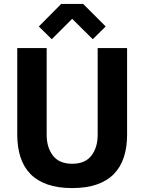

<svg xmlns="http://www.w3.org/2000/svg" viewBox="-20 -945 736 979"><path d="M292 -925H404L519 -810L453 -745L348 -849L244 -745L178 -810ZM68 -258V-700H218V-257Q218 -193 250 -151.5Q282 -110 348 -110Q414 -110 446 -151.5Q478 -193 478 -257V-700H628V-258Q628 -194 611.5 -143.5Q595 -93 561 -58Q527 -23 474 -4.5Q421 14 348 14Q275 14 222 -4.5Q169 -23 135 -58Q101 -93 84.5 -143.5Q68 -194 68 -258Z"/></svg>

Font: Post Grotesk Bold
Style: Bold
Weight: 700
Version: Version 1.0